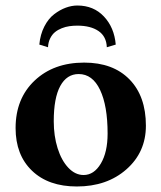

<svg xmlns="http://www.w3.org/2000/svg" viewBox="-20 -673 591 703"><path d="M268.1 -401.9Q224.6 -401.9 200.7 -358.2Q176.8 -314.5 176.8 -229Q176.8 -175.3 190.9 -130.4Q205.1 -85.4 230.2 -58.8Q255.4 -32.2 286.1 -32.2Q324.2 -32.2 349.1 -74Q374 -115.7 374 -184.1Q374 -285.6 346.4 -343.8Q318.8 -401.9 268.1 -401.9ZM37.1 -204.1Q37.1 -312 106.7 -377.9Q176.3 -443.8 288.1 -443.8Q394 -443.8 454.1 -382.3Q514.2 -320.8 514.2 -212.9Q514.2 -115.7 442.9 -53Q371.6 9.8 261.2 9.8Q157.2 9.8 97.2 -47.9Q37.1 -105.5 37.1 -204.1ZM403.8 -509.8 371.1 -500Q369.6 -539.6 340.8 -559.3Q312 -579.1 263.2 -579.1Q248 -579.1 234.1 -577.1Q220.2 -575.2 206.1 -569.6Q191.9 -564 181.4 -555.4Q170.9 -546.9 163.8 -532.7Q156.7 -518.6 155.8 -500L124 -509.8Q127.4 -546.9 142.3 -575.9Q157.2 -605 178.5 -621.1Q199.7 -637.2 221.2 -645Q242.7 -652.8 263.2 -652.8Q322.8 -652.8 360.6 -612.5Q398.4 -572.3 403.8 -509.8Z"/></svg>

Font: Common Serif
Style: Bold
Weight: 700
Designer: Philipp H. Poll, Khaled Hosny
Foundry: Stefan Peev, Context Ltd.
Version: Version 1.026